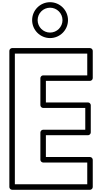

<svg xmlns="http://www.w3.org/2000/svg" viewBox="-20 -1700 910 1745"><path d="M435 -1630C497.2 -1630 548 -1579.2 548 -1517C548 -1454.8 497.2 -1404 435 -1404C372.8 -1404 322 -1454.8 322 -1517C322 -1579.2 372.8 -1630 435 -1630ZM435 -1680C345.2 -1680 272 -1606.8 272 -1517C272 -1427.2 345.2 -1354 435 -1354C524.8 -1354 598 -1427.2 598 -1517C598 -1606.8 524.8 -1680 435 -1680ZM773 -1213V-1015H372C356.9 -1015 347 -1000.7 347 -990V-744C347 -728.9 361.3 -719 372 -719H755V-521H372C356.9 -521 347 -506.7 347 -496V-248C347 -232.9 361.3 -223 372 -223H773V-25H115V-1213ZM823 -1238C823 -1248.7 813.1 -1263 798 -1263H90C79.3 -1263 65 -1253.1 65 -1238V0C65 10.7 74.9 25 90 25H798C808.7 25 823 15.1 823 0V-248C823 -258.7 813.1 -273 798 -273H397V-471H780C790.7 -471 805 -480.9 805 -496V-744C805 -754.7 795.1 -769 780 -769H397V-965H798C808.7 -965 823 -974.9 823 -990Z"/></svg>

Font: Poland Can Into
Style: BigWritingsOLn
Weight: 700
Foundry: Cannot Into Space Fonts
Version: Version 0.92